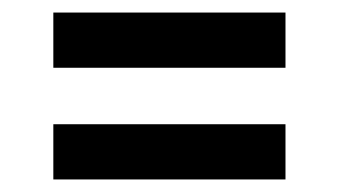

<svg xmlns="http://www.w3.org/2000/svg" viewBox="-20 -493 540 306"><path d="M65 -385V-473H435V-385ZM65 -207V-295H435V-207Z"/></svg>

Font: Iosevka Curly Slab Semibold
Style: Regular
Weight: 600
Monospace: yes
Designer: Belleve Invis
Foundry: Belleve Invis
Version: Version 22.1.2; ttfautohint (v1.8.4)